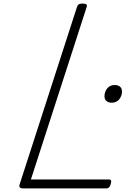

<svg xmlns="http://www.w3.org/2000/svg" viewBox="-20 -1055 745 1075"><path d="M111 0Q82 0 90 -23L411 -1016Q414 -1026 420.5 -1030.5Q427 -1035 442 -1035Q457 -1035 463 -1030.5Q469 -1026 465 -1015L153 -50H589Q600 -50 602 -44Q604 -38 600 -25Q597 -12 590.5 -6Q584 0 574 0ZM605 -480Q588 -480 576.5 -489Q565 -498 565 -516Q565 -540 580 -559.5Q595 -579 623 -579Q640 -579 651.5 -570Q663 -561 663 -542Q663 -519 648 -499.5Q633 -480 605 -480Z"/></svg>

Font: Playwrite CO ExtraLight
Style: Regular
Weight: 250
Version: Version 1.002